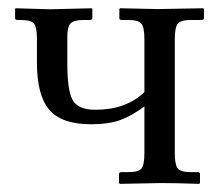

<svg xmlns="http://www.w3.org/2000/svg" viewBox="-20 -451 551 472"><path d="M335 -354Q335 -383.8 327.6 -392.8Q320.3 -401.9 294.4 -401.9H278.8Q273.4 -401.9 273.4 -406.7V-428.7L274.9 -430.7L367.2 -428.7L480 -430.7L481.4 -428.7V-407.2Q481.4 -401.9 475.6 -401.9H450.2Q424.8 -401.9 417.2 -393.1Q409.7 -384.3 409.7 -354V-75.7Q409.7 -46.4 416.7 -37.1Q423.8 -27.8 450.2 -27.8H466.8Q471.7 -27.8 471.7 -22.9V-1L469.7 1Q413.6 -1 376.5 -1L274.4 1L272.5 -1.5V-22.5Q272.5 -27.8 278.3 -27.8H294.4Q320.8 -27.8 327.9 -36.9Q335 -45.9 335 -75.7V-189.5Q303.7 -166 275.4 -155.8Q247.1 -145.5 204.1 -145.5Q131.3 -145.5 101.1 -181.2Q70.8 -216.8 70.8 -296.9V-355Q70.8 -384.3 63.5 -393.1Q56.2 -401.9 30.3 -401.9H22.5Q17.1 -401.9 17.1 -406.7V-428.7L18.1 -430.7L103.5 -428.2L205.6 -430.7L207 -428.7V-407.7Q207 -401.9 201.2 -401.9H186Q161.1 -401.9 153.3 -393.3Q145.5 -384.8 145.5 -360.4V-293Q145.5 -229.5 158.4 -205.3Q171.4 -181.2 214.8 -181.2Q290 -181.2 335 -224.6Z"/></svg>

Font: Libertinage
Style: f
Weight: 400
Designer: OSP
Foundry: OSP
Version: Version 1.0; 2008; OFL relea